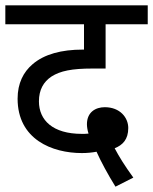

<svg xmlns="http://www.w3.org/2000/svg" viewBox="-20 -642 574 720"><path d="M413 58 480 24C446 -23 427 -54 410 -86C440 -98 461 -119 461 -162C461 -201 430 -240 373 -240C339 -240 306 -222 306 -176C306 -167 308 -153 312 -141C302 -140 295 -140 287 -140C178 -140 126 -191 126 -262C126 -305 143 -335 173 -355C206 -376 249 -385 327 -385H376V-551H534V-622H0V-551H295V-456H290C211 -456 146 -439 102 -401C68 -372 46 -330 46 -272C46 -119 176 -68 287 -68C307 -68 326 -70 342 -73C358 -37 385 13 413 58Z"/></svg>

Font: Noto Sans Devanagari UI
Style: Regular
Weight: 400
Designer: Jelle Bosma - Monotype Design Team
Foundry: Monotype Imaging Inc.
Version: Version 2.003